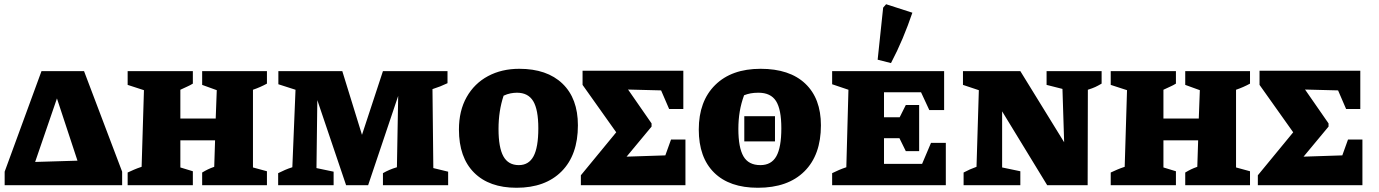

<svg xmlns="http://www.w3.org/2000/svg" viewBox="-20 -875 6512 907"><path d="M377 -539 557 -64V0H2V-64L176 -539ZM146 -110 346 -116 249 -410Z M583 0V-60Q598 -67 613 -73.5Q628 -80 649 -87L660 -449L583 -474V-539H891V-480Q876 -471 866.5 -467Q857 -463 832 -451V-315H999L1004 -449L935 -474V-539H1241V-480Q1210 -463 1175 -451V-84L1241 -66V0H935V-60Q950 -69 962.5 -75Q975 -81 992 -87L996 -212H832V-84L891 -66V0Z M2027 -81 2097 -64V0H1789V-57Q1818 -74 1855 -85L1861 -422L1719 0H1615L1479 -402L1475 -81L1556 -64V0H1294V-57Q1310 -65 1326 -72Q1342 -79 1361 -85L1376 -451L1295 -477V-539H1597L1690 -238L1789 -539H2094V-482Q2061 -466 2023 -454Z M2420 12Q2291 12 2219.5 -59.5Q2148 -131 2148 -263Q2148 -352 2184.5 -416.5Q2221 -481 2285.5 -515.5Q2350 -550 2433 -550Q2564 -550 2637 -480Q2710 -410 2710 -283Q2710 -143 2633 -65.5Q2556 12 2420 12ZM2431 -95Q2478 -95 2500.5 -137Q2523 -179 2523 -269Q2523 -357 2499 -397Q2475 -437 2422 -437Q2408 -437 2392 -434Q2376 -431 2359 -423Q2335 -351 2335 -266Q2335 -178 2358 -136.5Q2381 -95 2431 -95Z M3150 -216H3218V0H2724V-47L2891 -250L2732 -474V-541H3208V-360H3141L3103 -448L2947 -452L3058 -292V-277L2940 -135L3123 -141Z M3560 12Q3426 12 3353.5 -59.5Q3281 -131 3281 -263Q3281 -397 3358.5 -473.5Q3436 -550 3573 -550Q3710 -550 3784 -480Q3858 -410 3858 -283Q3858 -143 3780 -65.5Q3702 12 3560 12ZM3572 -95Q3624 -95 3647.5 -137Q3671 -179 3671 -269Q3671 -358 3646 -397.5Q3621 -437 3563 -437Q3542 -437 3526 -434Q3510 -431 3495 -425Q3481 -387 3474.5 -348Q3468 -309 3468 -266Q3468 -178 3492 -136.5Q3516 -95 3572 -95ZM3496 -207V-326H3641V-207Z M4378 -200H4448V0H3911V-57Q3927 -65 3943.5 -72Q3960 -79 3978 -85L3988 -451L3911 -477V-539H4440V-355H4370L4331 -439H4156V-321H4230L4259 -379H4322V-161H4259L4229 -222H4156V-101H4336ZM4189 -577 4126 -593 4152 -839 4166 -855 4290 -815Q4269 -753 4244 -693.5Q4219 -634 4189 -577Z M4924 -539H5184V-480Q5167 -470 5154 -464Q5141 -458 5119 -451L5118 0H4927L4714 -349V-84L4800 -66V0H4532V-60Q4547 -68 4561.5 -74.5Q4576 -81 4593 -87L4604 -449L4529 -474V-539H4800L5007 -203L4999 -455L4924 -474Z M5227 0V-60Q5242 -67 5257 -73.5Q5272 -80 5293 -87L5304 -449L5227 -474V-539H5535V-480Q5520 -471 5510.5 -467Q5501 -463 5476 -451V-315H5643L5648 -449L5579 -474V-539H5885V-480Q5854 -463 5819 -451V-84L5885 -66V0H5579V-60Q5594 -69 5606.5 -75Q5619 -81 5636 -87L5640 -212H5476V-84L5535 -66V0Z M6348 -216H6416V0H5922V-47L6089 -250L5930 -474V-541H6406V-360H6339L6301 -448L6145 -452L6256 -292V-277L6138 -135L6321 -141Z"/></svg>

Font: Piazzolla SC ExtraBold
Style: Regular
Weight: 800
Designer: Juan Pablo del Peral
Foundry: Huerta Tipografica
Version: Version 1.330